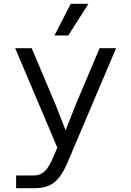

<svg xmlns="http://www.w3.org/2000/svg" viewBox="-20 -802 690 1012"><path d="M273 -250 326 -115 379 -250 505 -548H592L334 59Q312 110 287.5 138.5Q263 167 232.5 178.5Q202 190 161 190H65V123H157Q182 123 200.5 112Q219 101 234 78Q249 55 265 17L282 -24L60 -548H147ZM267 -615 353 -782H446L340 -615Z"/></svg>

Font: Azeret Mono Light
Style: Regular
Weight: 300
Designer: Martin Vácha
Foundry: Displaay
Version: Version 1.002